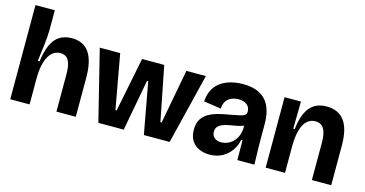

<svg xmlns="http://www.w3.org/2000/svg" viewBox="-75 -1034 2628 1381"><g transform="rotate(15 1239.0 -343.5)"><path d="M47 0V-285V-701H191V-558Q191 -538 189 -508Q187 -478 183 -444Q179 -410 174.5 -377Q170 -344 167 -318H180Q190 -393 212.5 -442.5Q235 -492 272.5 -515.5Q310 -539 363 -539Q450 -539 492.5 -477Q535 -415 535 -290V0H391V-279Q391 -349 371.5 -381.5Q352 -414 310 -414Q274 -414 247.5 -389Q221 -364 206 -314.5Q191 -265 191 -193V0Z M703 0 573 -525H725L798 -120H807L888 -525H1053L1133 -120H1142L1218 -525H1363L1234 0H1042L972 -382H963L892 0Z M1533 14Q1492 14 1457 -1Q1422 -16 1400.5 -48Q1379 -80 1379 -131Q1379 -178 1397 -207.5Q1415 -237 1446.5 -255.5Q1478 -274 1519 -284.5Q1560 -295 1605 -302Q1652 -311 1676.5 -316.5Q1701 -322 1710.5 -331Q1720 -340 1720 -356Q1720 -388 1697 -406.5Q1674 -425 1634 -425Q1609 -425 1585 -416Q1561 -407 1545 -385.5Q1529 -364 1527 -327L1398 -346Q1402 -401 1423 -438Q1444 -475 1478 -497Q1512 -519 1553.5 -529Q1595 -539 1639 -539Q1713 -539 1762.5 -512Q1812 -485 1836.5 -432.5Q1861 -380 1861 -303V-209Q1861 -175 1861.5 -139.5Q1862 -104 1863 -69.5Q1864 -35 1865 0H1738Q1738 -35 1737.5 -71.5Q1737 -108 1737 -148H1727Q1719 -103 1693 -66.5Q1667 -30 1626.5 -8Q1586 14 1533 14ZM1591 -93Q1611 -93 1632.5 -100.5Q1654 -108 1673 -124Q1692 -140 1705 -166Q1718 -192 1721 -227V-269L1746 -270Q1735 -257 1713.5 -249Q1692 -241 1667 -236.5Q1642 -232 1616.5 -227.5Q1591 -223 1569.5 -214.5Q1548 -206 1535 -192Q1522 -178 1522 -154Q1522 -125 1541.5 -109Q1561 -93 1591 -93Z M1949 0V-295V-525H2071L2068 -322H2079Q2087 -395 2109 -443Q2131 -491 2168 -515Q2205 -539 2260 -539Q2348 -539 2392.5 -479Q2437 -419 2437 -296V0H2293V-279Q2293 -349 2272.5 -382Q2252 -415 2209 -415Q2173 -415 2147 -391Q2121 -367 2107 -318Q2093 -269 2093 -194V0Z"/></g></svg>

Font: Bricolage Grotesque 72pt
Style: Bold
Weight: 700
Designer: Mathieu Triay
Foundry: Atelier Triay
Version: Version 1.001;gftools[0.9.33.dev8+g029e19f]